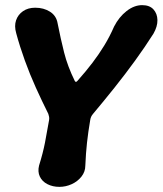

<svg xmlns="http://www.w3.org/2000/svg" viewBox="-20 -712 633 747"><path d="M211 15Q185 15 164.5 4.5Q144 -6 135 -25Q126 -44 132 -68Q147 -116 155 -157Q163 -198 171 -245Q172 -252 171 -257.5Q170 -263 168 -269Q143 -319 119.5 -371Q96 -423 76.5 -477Q57 -531 43 -583Q35 -611 42.5 -633Q50 -655 69.5 -668.5Q89 -682 117 -682Q150 -682 174.5 -666.5Q199 -651 204 -622Q216 -561 229.5 -507.5Q243 -454 271 -397Q275 -390 281 -397Q314 -434 339.5 -467.5Q365 -501 386 -535.5Q407 -570 424 -609Q443 -646 472.5 -669Q502 -692 533 -692Q562 -692 577 -675.5Q592 -659 592.5 -634Q593 -609 577 -581Q544 -529 505.5 -476Q467 -423 425.5 -371Q384 -319 342 -269Q337 -263 334.5 -257.5Q332 -252 331 -245Q323 -198 318.5 -157Q314 -116 312 -68Q312 -44 297 -25Q282 -6 259 4.5Q236 15 211 15Z"/></svg>

Font: Winky Sans
Style: Bold Italic
Weight: 700
Italic angle: -8.97852°
Designer: Simon Atzbach
Foundry: typofactur
Version: Version 1.205